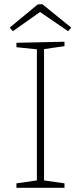

<svg xmlns="http://www.w3.org/2000/svg" viewBox="-20 -891 383 911"><path d="M286 -672 189 -658V-35L286 -21V0H58V-21L155 -35V-657L58 -667V-688L286 -693ZM41 -743 26 -760 159 -870 181 -871 318 -760 303 -743 170 -834Z"/></svg>

Font: Bitter ExtraLight
Style: Regular
Weight: 200
Designer: Sol Matas, and Bitter project Authors
Foundry: Sol Matas
Version: Version 2.001